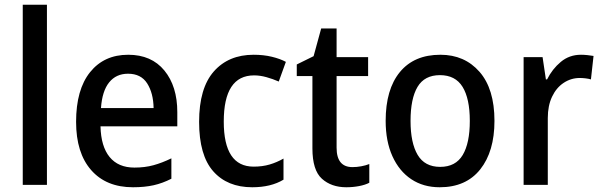

<svg xmlns="http://www.w3.org/2000/svg" viewBox="-20 -780 2539 810"><path d="M178 0H76V-760H178Z M521 -549Q619 -549 673.5 -482.5Q728 -416 728 -307V-247H404Q406 -162 442.5 -117.5Q479 -73 547 -73Q591 -73 627.5 -83Q664 -93 703 -112V-26Q666 -7 628 1.5Q590 10 541 10Q428 10 364.5 -62.5Q301 -135 301 -266Q301 -402 360 -475.5Q419 -549 521 -549ZM520 -469Q470 -469 440.5 -432.5Q411 -396 406 -324H628Q627 -387 601 -428Q575 -469 520 -469Z M1044 10Q939 10 879.5 -57.5Q820 -125 820 -266Q820 -408 882 -478.5Q944 -549 1050 -549Q1092 -549 1127 -540.5Q1162 -532 1186 -519L1156 -436Q1131 -447 1104 -454.5Q1077 -462 1052 -462Q924 -462 924 -267Q924 -77 1050 -77Q1087 -77 1117.5 -86Q1148 -95 1176 -111V-22Q1123 10 1044 10Z M1467 -75Q1485 -75 1504 -78.5Q1523 -82 1538 -88V-9Q1521 0 1495 5Q1469 10 1441 10Q1378 10 1338 -26Q1298 -62 1298 -154V-459H1232V-508L1303 -543L1335 -660H1400V-539H1533V-459H1400V-157Q1400 -75 1467 -75Z M2066 -270Q2066 -141 2006 -65.5Q1946 10 1835 10Q1766 10 1715 -24Q1664 -58 1635.5 -121Q1607 -184 1607 -270Q1607 -403 1667 -476Q1727 -549 1838 -549Q1940 -549 2003 -477Q2066 -405 2066 -270ZM1712 -270Q1712 -177 1742 -126.5Q1772 -76 1837 -76Q1902 -76 1932 -126Q1962 -176 1962 -270Q1962 -364 1931.5 -413.5Q1901 -463 1836 -463Q1771 -463 1741.5 -413.5Q1712 -364 1712 -270Z M2431 -549Q2444 -549 2458 -547.5Q2472 -546 2484 -544L2473 -445Q2463 -448 2450 -449.5Q2437 -451 2426 -451Q2389 -451 2358 -430.5Q2327 -410 2309 -372Q2291 -334 2291 -282V0H2189V-539H2269L2283 -445H2288Q2310 -489 2346 -519Q2382 -549 2431 -549Z"/></svg>

Font: Noto Sans Gurmukhi SemiCondensed Medium
Style: Regular
Weight: 500
Width: 4
Designer: Jelle Bosma - Monotype Design Team
Foundry: Monotype Imaging Inc.
Version: Version 2.004; ttfautohint (v1.8.4.7-5d5b)